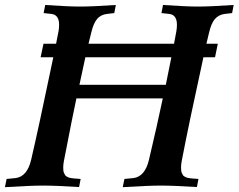

<svg xmlns="http://www.w3.org/2000/svg" viewBox="-35 -754 963 775"><path d="M460.4 1.5 467.3 -31.7 503.4 -35.2Q550.3 -41 566.4 -109.4Q598.1 -243.2 622.1 -356.9H273.4Q263.2 -308.6 253.7 -261.2Q244.1 -213.9 235.6 -168.7Q227.1 -123.5 223.1 -105Q220.2 -90.8 220.2 -78.1Q220.2 -70.3 220.9 -64.5Q221.7 -58.6 224.1 -54.2Q226.6 -49.8 228.3 -46.6Q230 -43.5 235.1 -41Q240.2 -38.6 242.7 -37.4Q245.1 -36.1 252.9 -35.2Q260.7 -34.2 263.7 -33.7Q266.6 -33.2 276.9 -32.7Q287.1 -32.2 290.5 -31.7L284.2 1Q189.5 -4.9 137.7 -4.9Q89.4 -4.9 -15.1 1.5L-8.3 -31.7L27.8 -35.2Q74.7 -41 90.8 -109.4Q120.1 -234.4 180.2 -522.9H128.9L140.6 -577.6H191.4Q193.4 -586.9 196.5 -603.8Q199.7 -620.6 201.2 -627.4Q203.6 -640.6 203.6 -653.8Q203.6 -694.3 172.4 -697.8L141.1 -701.2L147.5 -733.9Q241.7 -727.5 287.1 -727.5Q337.4 -727.5 432.6 -733.9L426.3 -701.2L397 -697.8Q371.6 -694.8 356.9 -677.5Q342.3 -660.2 333.5 -623Q323.2 -582.5 322.3 -577.6H667.5Q669.4 -587.9 672.9 -606.4Q676.3 -625 676.8 -627.4Q679.2 -640.6 679.2 -653.8Q679.2 -694.3 647.9 -697.8L616.7 -701.2L623 -733.9Q717.3 -727.5 762.7 -727.5Q813 -727.5 908.2 -733.9L901.9 -701.2L872.6 -697.8Q847.7 -694.8 832.5 -677.2Q817.4 -659.7 809.1 -623Q808.1 -619.1 804.4 -603.5Q800.8 -587.9 798.3 -577.6H844.2L833 -522.9H786.1Q725.6 -246.6 698.7 -105Q695.8 -91.3 695.8 -78.1Q695.8 -70.3 696.5 -64.5Q697.3 -58.6 699.7 -54.2Q702.1 -49.8 703.9 -46.6Q705.6 -43.5 710.7 -41Q715.8 -38.6 718.3 -37.4Q720.7 -36.1 728.5 -35.2Q736.3 -34.2 739.3 -33.7Q742.2 -33.2 752.4 -32.7Q762.7 -32.2 766.1 -31.7L759.8 1Q665 -4.9 613.3 -4.9Q564.9 -4.9 460.4 1.5ZM634.3 -411.6Q642.6 -451.7 656.7 -522.9H309.6Q291 -438 285.6 -411.6Z"/></svg>

Font: Flanker
Style: Bold Italic
Weight: 700
Italic angle: -12°
Designer: Flanker
Version: Version 2.000